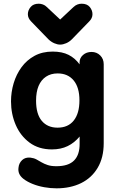

<svg xmlns="http://www.w3.org/2000/svg" viewBox="-20 -811 655 1046"><path d="M262.8 3Q191 3 141.2 -33.9Q91.5 -70.8 65.8 -130.2Q40 -189.8 40 -258.8Q40 -309.5 54.4 -357.6Q68.8 -405.8 97.2 -444.8Q125.8 -483.8 168.2 -506.9Q210.8 -530 267 -530Q318.5 -530 353.9 -512Q389.2 -494 413.5 -460.5V-470.8Q413.5 -495.2 432.4 -511.6Q451.2 -528 478.8 -528Q507 -528 526 -509Q545 -490 545 -461V-31Q545 47.8 512.2 103Q479.5 158.2 421.8 186.6Q364 215 287.8 215Q254.8 215 220.8 208.9Q186.8 202.8 157.8 191.1Q128.8 179.5 108.5 164Q91.2 150.5 84.8 135.5Q78.2 120.5 80.8 102.2Q83 77.8 100.5 61.2Q118 44.8 146 47.8Q164.8 50 178.6 57.5Q192.5 65 206.6 73.4Q220.8 81.8 239.8 88.1Q258.8 94.5 287.2 94.5Q353 94.5 383.8 63.1Q414.5 31.8 413.8 -29V-67.2Q385.8 -33.2 348.6 -15.1Q311.5 3 262.8 3ZM293.5 -115.5Q351 -115.5 381.9 -154.5Q412.8 -193.5 412.8 -264.2Q412.8 -335 381.1 -373Q349.5 -411 294.2 -411Q257 -411 230.5 -393.2Q204 -375.5 190.2 -342.8Q176.5 -310 176.5 -262.5Q176.5 -189.8 207.6 -152.6Q238.8 -115.5 293.5 -115.5ZM191 -790.8Q202.5 -790.8 214.1 -786.5Q225.8 -782.2 235 -772.8L354.5 -660.8H261L380.5 -772.8Q390.5 -782.2 401.8 -786.5Q413 -790.8 424.5 -790.8Q454.5 -790.8 469.1 -772.8Q483.8 -754.8 483.8 -733.5Q483.8 -722.2 479.2 -712.6Q474.8 -703 466.8 -695L372.2 -597.5Q358 -583 340.5 -575.5Q323 -568 307.8 -568Q292.5 -568 275.4 -575.5Q258.2 -583 243.2 -597.5L148.8 -695Q141 -703 136.4 -712.6Q131.8 -722.2 131.8 -733.5Q131.8 -754.8 146.8 -772.8Q161.8 -790.8 191 -790.8Z"/></svg>

Font: National Park
Style: Regular
Weight: 400
Designer: Andrea Herstowski, Ben Hoepner
Version: Version 1.009